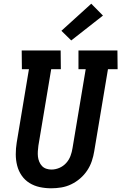

<svg xmlns="http://www.w3.org/2000/svg" viewBox="-20 -1007 654 1035"><path d="M256 8Q224 8 194 1.5Q164 -5 139 -20.5Q114 -36 97 -60.5Q80 -85 72.5 -114.5Q65 -144 65 -175.5Q65 -207 70 -238L136 -634H98L97 -735H307L308 -634H256L187 -222Q185 -207 184 -192Q183 -177 184.5 -163Q186 -149 191.5 -135.5Q197 -122 206.5 -112Q216 -102 229.5 -97.5Q243 -93 257 -93Q279 -93 300 -102Q321 -111 336.5 -128Q352 -145 360 -166.5Q368 -188 371 -209L442 -634H403V-735H613L614 -634H562L488 -192Q484 -166 475 -139Q466 -112 450 -88Q434 -64 412 -45Q390 -26 364 -13.5Q338 -1 310.5 3.5Q283 8 256 8ZM364 -789 311 -841 472 -987 535 -923Z"/></svg>

Font: Iosevka Etoile
Style: Bold Italic
Weight: 700
Italic angle: -9°
Designer: Belleve Invis
Foundry: Belleve Invis
Version: Version 28.1.0; ttfautohint (v1.8.4)